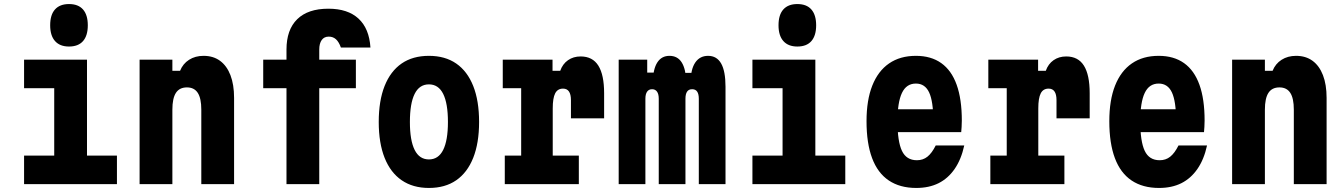

<svg xmlns="http://www.w3.org/2000/svg" viewBox="-20 -910 6640 949"><path d="M99 -615H410V-141H558V0H99V-141H248V-474H99ZM321 -680Q276 -680 252 -707Q228 -734 228 -785Q228 -837 252 -863.5Q276 -890 321 -890Q367 -890 390.5 -863Q414 -836 414 -785Q414 -734 390.5 -707Q367 -680 321 -680Z M670 0V-615H832V-560H870Q884 -595 914.5 -614.5Q945 -634 986 -634Q1034 -634 1067.5 -609.5Q1101 -585 1119 -538.5Q1137 -492 1137 -426V0H975V-368Q975 -424 957.5 -451Q940 -478 904 -478Q867 -478 849.5 -451Q832 -424 832 -368V0Z M1558 0H1396V-474H1281V-615H1396V-665Q1396 -763 1449 -815Q1502 -867 1603 -867Q1699 -867 1752 -818Q1805 -769 1811 -675H1665Q1655 -703 1640.5 -716Q1626 -729 1605 -729Q1582 -729 1570 -712Q1558 -695 1558 -665V-615H1739V-474H1558Z M2100 19Q2021 19 1965.5 -19Q1910 -57 1881 -130Q1852 -203 1852 -307Q1852 -412 1881 -485Q1910 -558 1965 -596Q2020 -634 2100 -634Q2180 -634 2235 -596Q2290 -558 2319 -485Q2348 -412 2348 -307Q2348 -203 2319 -130Q2290 -57 2235 -19Q2180 19 2100 19ZM2100 -122Q2147 -122 2170.5 -169Q2194 -216 2194 -307Q2194 -399 2170.5 -446Q2147 -493 2100 -493Q2053 -493 2029.5 -446Q2006 -399 2006 -307Q2006 -216 2029.5 -169Q2053 -122 2100 -122Z M2465 -615H2711V-560H2749Q2761 -594 2787.5 -612.5Q2814 -631 2850 -631Q2909 -631 2937.5 -585.5Q2966 -540 2966 -449V-325H2802V-415Q2802 -472 2763 -472Q2736 -472 2724 -448.5Q2712 -425 2712 -374V-141H2841V0H2475V-141H2556V-474H2465Z M3038 -615H3179V-551H3261L3207 -507Q3208 -569 3229 -601.5Q3250 -634 3289 -634Q3329 -634 3349.5 -601.5Q3370 -569 3372 -505L3318 -550H3449L3394 -506Q3394 -568 3416.5 -601Q3439 -634 3480 -634Q3523 -634 3544.5 -596Q3566 -558 3566 -481V0H3434V-422Q3434 -445 3426 -457Q3418 -469 3401 -469Q3384 -469 3376 -457Q3368 -445 3368 -422V0H3236V-422Q3236 -445 3227.5 -457Q3219 -469 3203 -469Q3187 -469 3178.5 -457Q3170 -445 3170 -422V0H3038Z M3699 -615H4010V-141H4158V0H3699V-141H3848V-474H3699ZM3921 -680Q3876 -680 3852 -707Q3828 -734 3828 -785Q3828 -837 3852 -863.5Q3876 -890 3921 -890Q3967 -890 3990.5 -863Q4014 -836 4014 -785Q4014 -734 3990.5 -707Q3967 -680 3921 -680Z M4382 -370H4652L4593 -314Q4593 -409 4572.5 -453Q4552 -497 4507 -497Q4460 -497 4438 -450.5Q4416 -404 4416 -311Q4416 -211 4438 -164.5Q4460 -118 4512 -118Q4542 -118 4564 -135.5Q4586 -153 4605 -191H4746Q4731 -122 4698.5 -75Q4666 -28 4619 -4.5Q4572 19 4509 19Q4428 19 4373 -18Q4318 -55 4290.5 -128.5Q4263 -202 4263 -311Q4263 -415 4291.5 -487Q4320 -559 4374.5 -596.5Q4429 -634 4507 -634Q4582 -634 4632.5 -598Q4683 -562 4708.5 -491Q4734 -420 4734 -314Q4734 -295 4733 -283Q4732 -271 4731 -257H4382Z M4865 -615H5111V-560H5149Q5161 -594 5187.5 -612.5Q5214 -631 5250 -631Q5309 -631 5337.5 -585.5Q5366 -540 5366 -449V-325H5202V-415Q5202 -472 5163 -472Q5136 -472 5124 -448.5Q5112 -425 5112 -374V-141H5241V0H4875V-141H4956V-474H4865Z M5582 -370H5852L5793 -314Q5793 -409 5772.5 -453Q5752 -497 5707 -497Q5660 -497 5638 -450.5Q5616 -404 5616 -311Q5616 -211 5638 -164.5Q5660 -118 5712 -118Q5742 -118 5764 -135.5Q5786 -153 5805 -191H5946Q5931 -122 5898.5 -75Q5866 -28 5819 -4.5Q5772 19 5709 19Q5628 19 5573 -18Q5518 -55 5490.5 -128.5Q5463 -202 5463 -311Q5463 -415 5491.5 -487Q5520 -559 5574.5 -596.5Q5629 -634 5707 -634Q5782 -634 5832.5 -598Q5883 -562 5908.5 -491Q5934 -420 5934 -314Q5934 -295 5933 -283Q5932 -271 5931 -257H5582Z M6070 0V-615H6232V-560H6270Q6284 -595 6314.5 -614.5Q6345 -634 6386 -634Q6434 -634 6467.5 -609.5Q6501 -585 6519 -538.5Q6537 -492 6537 -426V0H6375V-368Q6375 -424 6357.5 -451Q6340 -478 6304 -478Q6267 -478 6249.5 -451Q6232 -424 6232 -368V0Z"/></svg>

Font: Martian Mono Condensed
Style: Bold
Weight: 700
Width: 3
Designer: Roman Shamin
Foundry: Evil Martians
Version: Version 1.000